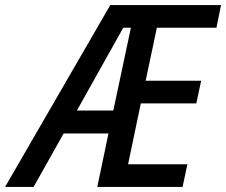

<svg xmlns="http://www.w3.org/2000/svg" viewBox="-81 -734 888 754"><path d="M-61 0 352 -714H787L769 -625H535L491 -417H709L690 -328H472L422 -89H655L636 0H301L345 -210H169L51 0ZM221 -300H364L433 -625H403Z"/></svg>

Font: Noto Sans SemiCondensed Medium
Style: Italic
Weight: 500
Width: 4
Italic angle: -12°
Designer: Monotype Design Team
Foundry: Monotype Imaging Inc.
Version: Version 2.013; ttfautohint (v1.8.4.7-5d5b)